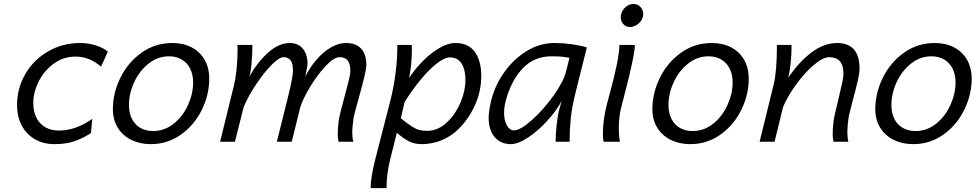

<svg xmlns="http://www.w3.org/2000/svg" viewBox="-20 -713 4909 966"><path d="M253.9 12.2Q199.7 12.2 157 -11.7Q114.3 -35.6 90.1 -80.3Q65.9 -125 65.9 -185.1Q65.9 -269 107.4 -340.6Q148.9 -412.1 221.7 -454.3Q294.4 -496.6 384.3 -496.6Q423.3 -496.6 461.9 -484.6Q500.5 -472.7 522.5 -453.1L488.3 -377.4Q430.7 -428.2 360.4 -428.2Q298.3 -428.2 249.8 -392.3Q201.2 -356.4 174.3 -302.2Q147.5 -248 147.5 -196.8Q147.5 -129.9 182.4 -93Q217.3 -56.2 277.8 -56.2Q360.8 -56.2 444.3 -115.2L437.5 -43Q389.6 -13.2 348.6 -0.5Q307.6 12.2 253.9 12.2Z M847.7 -496.6Q901.9 -496.6 943.8 -474.9Q985.8 -453.1 1009.3 -412.6Q1032.7 -372.1 1032.7 -317.4Q1032.7 -235.8 995.1 -159.7Q957.5 -83.5 890.1 -35.6Q822.8 12.2 738.3 12.2Q684.1 12.2 640.9 -9Q597.7 -30.3 572.8 -70.1Q547.9 -109.9 547.9 -163.6Q547.9 -245.1 585.9 -322.3Q624 -399.4 692.4 -448Q760.7 -496.6 847.7 -496.6ZM628.9 -184.6Q628.9 -144.5 643.8 -115Q658.7 -85.4 686 -69.6Q713.4 -53.7 750 -53.7Q807.6 -53.7 853.8 -90.6Q899.9 -127.4 925.8 -184.6Q951.7 -241.7 951.7 -298.3Q951.7 -338.4 936.5 -368.2Q921.4 -397.9 894 -413.8Q866.7 -429.7 830.6 -429.7Q773.4 -429.7 727.3 -392.8Q681.2 -356 655 -299.1Q628.9 -242.2 628.9 -184.6Z M1679.2 -34.7Q1679.2 -62 1683.1 -98.6Q1685.1 -116.2 1692.6 -147.5Q1700.2 -178.7 1713.4 -226.6Q1728.5 -283.2 1735.6 -312Q1742.7 -340.8 1742.7 -354Q1742.7 -391.6 1729.5 -408.4Q1716.3 -425.3 1689 -425.3Q1660.2 -425.3 1618.7 -381.1Q1577.1 -336.9 1540.5 -276.4Q1503.9 -215.8 1490.7 -173.3L1447.8 0H1373L1432.1 -237.8Q1441.9 -277.3 1448 -310.5Q1454.1 -343.8 1454.1 -356.9Q1454.1 -394 1441.9 -409.7Q1429.7 -425.3 1406.2 -425.3Q1384.3 -425.3 1345.5 -385.7Q1306.6 -346.2 1267.3 -286.9Q1228 -227.5 1205.6 -173.3L1162.1 0H1087.4L1158.2 -288.1Q1165.5 -317.9 1170.4 -366.2Q1175.3 -414.6 1175.3 -461.9Q1175.3 -477.5 1174.8 -486.8H1250L1249.5 -470.2Q1249.5 -432.6 1245.1 -388.9Q1240.7 -345.2 1233.4 -326.2Q1276.9 -402.8 1330.6 -449.7Q1384.3 -496.6 1437 -496.6Q1480.5 -496.6 1503.9 -467.8Q1527.3 -439 1527.3 -391.1Q1527.3 -383.3 1520 -348.6L1516.1 -328.1Q1539.6 -375 1573 -413.6Q1606.4 -452.1 1644.8 -474.4Q1683.1 -496.6 1719.2 -496.6Q1772.9 -496.6 1798.1 -467Q1823.2 -437.5 1823.2 -387.2Q1823.2 -368.2 1812.5 -324Q1801.8 -279.8 1782.7 -211.4Q1774.4 -181.6 1767.3 -154.8Q1760.3 -127.9 1758.8 -117.7Q1752.4 -71.3 1752.4 -51.8Q1752.4 -18.1 1757.8 0H1683.1Q1679.2 -23.4 1679.2 -34.7Z M2052.2 -460Q2052.2 -426.8 2048.6 -389.2Q2044.9 -351.6 2038.1 -320.3Q2065.4 -362.8 2105.2 -403.6Q2145 -444.3 2189 -470.5Q2232.9 -496.6 2271.5 -496.6Q2336.4 -496.6 2368.9 -451.7Q2401.4 -406.7 2401.4 -331.1Q2401.4 -250 2365.5 -175Q2329.6 -100.1 2270.5 -48.8Q2233.4 -18.1 2189.9 -2.9Q2146.5 12.2 2101.6 12.2Q2065.4 12.2 2037.6 -2Q2009.8 -16.1 1976.6 -44.9L1942.9 89.8Q1934.1 125 1929.4 162.4Q1924.8 199.7 1924.8 233.4H1844.7Q1844.7 180.2 1869.1 84.5L1944.8 -210Q1960.9 -273.9 1970 -344Q1979 -414.1 1979 -475.6V-486.8H2051.8Q2052.2 -478.5 2052.2 -460ZM2129.4 -54.7Q2185.1 -54.7 2232.4 -101.1Q2273.4 -140.6 2297.6 -199Q2321.8 -257.3 2321.8 -311Q2321.8 -363.8 2301.8 -394Q2281.7 -424.3 2243.7 -424.3Q2216.8 -424.3 2178 -394Q2139.2 -363.8 2096.7 -312.5Q2054.2 -261.2 2015.6 -199.7L1996.6 -117.7Q2033.2 -88.9 2052 -76.7Q2070.8 -64.5 2087.6 -59.6Q2104.5 -54.7 2129.4 -54.7Z M2794.9 -166.5 2806.2 -205.6Q2779.8 -156.2 2733.4 -105.2Q2687 -54.2 2636.7 -21Q2586.4 12.2 2549.8 12.2Q2517.1 12.2 2491.9 -3.2Q2466.8 -18.6 2452.6 -48.6Q2438.5 -78.6 2438.5 -120.6Q2438.5 -149.4 2449.2 -198.2Q2465.8 -274.4 2512.5 -343Q2559.1 -411.6 2626.5 -454.1Q2693.8 -496.6 2770 -496.6Q2813.5 -496.6 2855.5 -490.7Q2897.5 -484.9 2932.6 -474.6L2877 -252.4Q2856.4 -170.4 2851.1 -111.8Q2845.7 -53.2 2845.7 0H2775.4Q2775.4 -38.6 2781 -88.1Q2786.6 -137.7 2794.9 -166.5ZM2754.9 -429.7Q2667 -429.7 2609.1 -368.2Q2551.3 -306.6 2524.4 -205.6Q2516.1 -173.3 2516.1 -146Q2516.1 -107.4 2530 -82.3Q2543.9 -57.1 2565.9 -57.1Q2598.1 -57.1 2656 -108.9Q2713.9 -160.6 2764.4 -231.2Q2814.9 -301.8 2827.6 -352.1L2845.2 -421.9Q2828.6 -425.3 2808.8 -427.5Q2789.1 -429.7 2754.9 -429.7Z M3167.5 -692.9Q3188.5 -692.9 3202.4 -678Q3216.3 -663.1 3216.3 -642.6Q3216.3 -626.5 3206.8 -611.1Q3197.3 -595.7 3181.6 -586.4Q3166 -577.1 3148.4 -577.1Q3128.9 -577.1 3116 -591.8Q3103 -606.4 3103 -626Q3103 -642.6 3111.6 -658Q3120.1 -673.3 3135 -683.1Q3149.9 -692.9 3167.5 -692.9ZM3127.9 -260.3 3106 -174.3Q3093.3 -127 3093.3 -67.9Q3093.3 -30.3 3099.1 0H3016.6Q3013.2 -15.6 3013.2 -42.5Q3013.2 -73.2 3018.3 -111.6Q3023.4 -149.9 3033.7 -189L3052.7 -260.7Q3070.8 -327.1 3083.5 -388.9Q3096.2 -450.7 3096.2 -486.8H3173.8Q3174.3 -462.4 3160.9 -398.4Q3147.5 -334.5 3127.9 -260.3Z M3562 -496.6Q3616.2 -496.6 3658.2 -474.9Q3700.2 -453.1 3723.6 -412.6Q3747.1 -372.1 3747.1 -317.4Q3747.1 -235.8 3709.5 -159.7Q3671.9 -83.5 3604.5 -35.6Q3537.1 12.2 3452.6 12.2Q3398.4 12.2 3355.2 -9Q3312 -30.3 3287.1 -70.1Q3262.2 -109.9 3262.2 -163.6Q3262.2 -245.1 3300.3 -322.3Q3338.4 -399.4 3406.7 -448Q3475.1 -496.6 3562 -496.6ZM3343.3 -184.6Q3343.3 -144.5 3358.2 -115Q3373 -85.4 3400.4 -69.6Q3427.7 -53.7 3464.4 -53.7Q3522 -53.7 3568.1 -90.6Q3614.3 -127.4 3640.1 -184.6Q3666 -241.7 3666 -298.3Q3666 -338.4 3650.9 -368.2Q3635.7 -397.9 3608.4 -413.8Q3581.1 -429.7 3544.9 -429.7Q3487.8 -429.7 3441.7 -392.8Q3395.5 -356 3369.4 -299.1Q3343.3 -242.2 3343.3 -184.6Z M4169.4 -34.7Q4169.4 -62 4173.3 -98.6Q4174.8 -113.8 4180.7 -140.1Q4186.5 -166.5 4197.8 -211.9Q4211.4 -269 4217.5 -297.6Q4223.6 -326.2 4223.6 -340.8Q4223.6 -384.8 4205.6 -405Q4187.5 -425.3 4152.3 -425.3Q4120.1 -425.3 4073.7 -385.5Q4027.3 -345.7 3984.6 -286.6Q3941.9 -227.5 3919.9 -174.8L3877 0H3801.8L3872.6 -288.1Q3880.4 -318.8 3884.5 -367.9Q3888.7 -417 3888.7 -469.2V-486.8H3961.9L3962.4 -471.2Q3962.4 -435.5 3957.5 -391.1Q3952.6 -346.7 3945.3 -321.3Q3998.5 -400.4 4062 -448.5Q4125.5 -496.6 4191.4 -496.6Q4304.7 -496.6 4304.7 -367.2Q4304.7 -347.2 4295.2 -305.2Q4285.6 -263.2 4269 -201.7Q4261.7 -174.3 4255.9 -150.4Q4250 -126.5 4249 -117.7Q4243.2 -75.2 4243.2 -51.8Q4243.2 -18.1 4248.5 0H4173.3Q4169.4 -23.4 4169.4 -34.7Z M4683.6 -496.6Q4737.8 -496.6 4779.8 -474.9Q4821.8 -453.1 4845.2 -412.6Q4868.7 -372.1 4868.7 -317.4Q4868.7 -235.8 4831.1 -159.7Q4793.5 -83.5 4726.1 -35.6Q4658.7 12.2 4574.2 12.2Q4520 12.2 4476.8 -9Q4433.6 -30.3 4408.7 -70.1Q4383.8 -109.9 4383.8 -163.6Q4383.8 -245.1 4421.9 -322.3Q4460 -399.4 4528.3 -448Q4596.7 -496.6 4683.6 -496.6ZM4464.8 -184.6Q4464.8 -144.5 4479.7 -115Q4494.6 -85.4 4522 -69.6Q4549.3 -53.7 4585.9 -53.7Q4643.6 -53.7 4689.7 -90.6Q4735.8 -127.4 4761.7 -184.6Q4787.6 -241.7 4787.6 -298.3Q4787.6 -338.4 4772.5 -368.2Q4757.3 -397.9 4730 -413.8Q4702.6 -429.7 4666.5 -429.7Q4609.4 -429.7 4563.2 -392.8Q4517.1 -356 4491 -299.1Q4464.8 -242.2 4464.8 -184.6Z"/></svg>

Font: Lesson One Light
Style: Italic
Weight: 300
Italic angle: -14°
Designer: But Ko, Victor Gaultney, Annie Olsen, Julie Remington, Don Collingsworth, Eric Hays, Becca Hirsbrunner
Version: Version 1.100